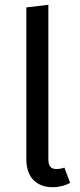

<svg xmlns="http://www.w3.org/2000/svg" viewBox="-20 -770 333 802"><path d="M200 12C227 12 253 5 273 -6L249 -70C239 -66 228 -64 215 -64C191 -64 182 -78 182 -106V-750L90 -739V-104C90 -29 133 12 200 12Z"/></svg>

Font: Fira Math
Style: Regular
Weight: 400
Designer: Xiangdong Zeng
Foundry: Xiangdong Zeng
Version: Version 0.3.4